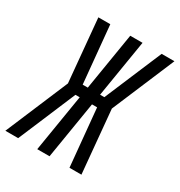

<svg xmlns="http://www.w3.org/2000/svg" viewBox="-202 -855 913 975"><g transform="rotate(30 254.5 -367.5)"><path d="M-29 0 126 -367 92 -735H162L194 -399H224L279 -735H351L296 -399H321L463 -735H538L383 -368L417 0H347L315 -336H285L230 0H158L213 -336H188L88 -99L46 0Z"/></g></svg>

Font: Iosevka
Style: Italic
Weight: 400
Italic angle: -9°
Monospace: yes
Designer: Belleve Invis
Foundry: Belleve Invis
Version: Version 32.5.0; ttfautohint (v1.8.4)